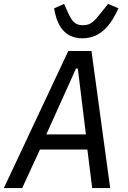

<svg xmlns="http://www.w3.org/2000/svg" viewBox="-31 -958 652 978"><path d="M530.2 0 435 -698.2H316.8L-11.4 0H82L172.6 -196.4H414.1L438.6 0ZM204.9 -273.4 356.2 -609H365.4L406.6 -273.4ZM244.7 -915.5C254.6 -853 282.7 -762.8 388.8 -762.8C494.3 -762.8 542.3 -851.6 572.4 -915.5L519.5 -938.2L492.5 -904.1C450.3 -850.5 432.9 -829.5 391.3 -829.5C346.6 -829.5 333.1 -854.4 310.7 -904.1L295.5 -938.2Z"/></svg>

Font: Margiela Mono Italic Text It
Style: Regular
Weight: 400
Designer: Mike Abbink, Paul van der Laan, Pieter van Rosmalen
Foundry: Bold Monday
Version: Version 2.003 2021